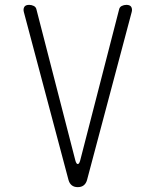

<svg xmlns="http://www.w3.org/2000/svg" viewBox="-20 -760 640 790"><path d="M262 -19 78 -711Q75 -723 80 -731.5Q85 -740 100 -740Q110 -740 119 -735.5Q128 -731 130 -721L290 -100Q294 -85 300 -85Q306 -85 310 -100L470 -721Q472 -731 481 -735.5Q490 -740 500 -740Q515 -740 520 -731.5Q525 -723 522 -711L338 -19Q334 -5 324.5 2.5Q315 10 300 10Q285 10 275.5 2.5Q266 -5 262 -19Z"/></svg>

Font: Maple Mono Thin
Style: Regular
Weight: 250
Monospace: yes
Designer: subframe7536
Version: Version 7.000